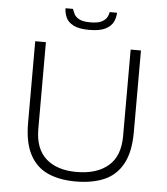

<svg xmlns="http://www.w3.org/2000/svg" viewBox="-59 -920 857 984"><g transform="rotate(5 370.0 -428.0)"><path d="M367 12Q283 12 223 -15Q163 -42 130.5 -103.5Q98 -165 98 -266V-686H153V-240Q153 -138 209.5 -87.5Q266 -37 367 -37Q471 -37 530 -87.5Q589 -138 589 -240V-686H642V-266Q642 -165 609 -103.5Q576 -42 514.5 -15Q453 12 367 12ZM368 -768Q315 -768 286.5 -783Q258 -798 248 -821.5Q238 -845 238 -868H276Q280 -857 287 -842.5Q294 -828 313 -817.5Q332 -807 370 -807Q410 -807 429.5 -817.5Q449 -828 456.5 -842.5Q464 -857 465 -868H503Q503 -845 492 -821.5Q481 -798 452 -783Q423 -768 368 -768Z"/></g></svg>

Font: Archivo Thin
Style: Regular
Weight: 250
Designer: Hector Gatti
Foundry: Omnibus-Type
Version: Version 2.001